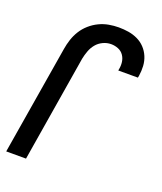

<svg xmlns="http://www.w3.org/2000/svg" viewBox="-138 -832 775 920"><g transform="rotate(20 250.0 -371.5)"><path d="M4 0 96 -556Q100 -581 108 -605.5Q116 -630 130 -652.5Q144 -675 164.5 -693Q185 -711 209 -722.5Q233 -734 258.5 -738.5Q284 -743 308 -743Q334 -743 358.5 -739Q383 -735 405 -724.5Q427 -714 443.5 -696.5Q460 -679 469.5 -656.5Q479 -634 480.5 -609Q482 -584 478 -558L476 -548H376L377 -554Q381 -573 378.5 -592Q376 -611 365.5 -626Q355 -641 337.5 -648Q320 -655 301 -655Q280 -655 260 -645.5Q240 -636 226.5 -619.5Q213 -603 205.5 -582.5Q198 -562 194 -542L105 0Z"/></g></svg>

Font: Iosevka Semibold
Style: Italic
Weight: 600
Italic angle: -9°
Monospace: yes
Designer: Belleve Invis
Foundry: Belleve Invis
Version: Version 32.5.0; ttfautohint (v1.8.4)